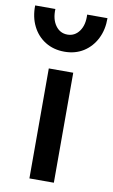

<svg xmlns="http://www.w3.org/2000/svg" viewBox="-119 -806 499 851"><g transform="rotate(10 131.0 -380.0)"><path d="M76.5 0V-495H186.5V0ZM131.5 -580Q82.5 -580 45.2 -603Q8 -626 -12.2 -666.5Q-32.5 -707 -31.5 -759.5H59.5Q57.5 -713.5 77.8 -685.2Q98 -657 131.5 -657Q164.5 -657 184.8 -685.2Q205 -713.5 202.5 -759.5H294Q294.5 -707.5 274 -667Q253.5 -626.5 216.8 -603.2Q180 -580 131.5 -580Z"/></g></svg>

Font: Geologica Cursive
Style: Regular
Weight: 400
Designer: Sindre Bremnes, Frode Helland
Foundry: Monokrom Skriftforlag AS
Version: Version 1.010;gftools[0.9.28]